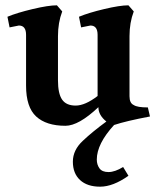

<svg xmlns="http://www.w3.org/2000/svg" viewBox="-20 -457 590 722"><path d="M344 143Q344 162 354 176Q364 190 388 190Q412 190 443 171L463 204Q405 245 356.5 245Q308 245 281 220Q254 195 254 151Q254 107 292 72Q328 38 380 0Q350 -24 350 -54Q276 16 226 16Q154 16 116 -19Q78 -54 78 -135V-326Q78 -361 51 -361L16 -354L8 -394Q44 -409 103 -423Q162 -437 194 -437L214 -414Q198 -372 198 -321V-155Q198 -105 213.5 -82.5Q229 -60 264.5 -60Q300 -60 347 -96V-326Q347 -361 320 -361L285 -354L277 -394Q313 -409 372 -423Q431 -437 463 -437L483 -414Q467 -372 467 -321V-95Q467 -69 483 -62Q496 -53 536 -53L544 -19Q454 -2 409 13Q344 84 344 143Z"/></svg>

Font: Buenard
Style: Bold
Weight: 700
Foundry: FontFuror
Version: Version 1.002 2011